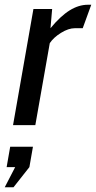

<svg xmlns="http://www.w3.org/2000/svg" viewBox="-45 -528 405 810"><path d="M96 -490H175L168 -409Q210 -460 248.5 -484Q287 -508 326 -508H340L304 -409H271Q244 -409 212.5 -389.5Q181 -370 165 -346L104 0H10ZM-25 262 19 177H-17L-2 91H94L79 177L12 262Z"/></svg>

Font: Cabin
Style: Italic
Weight: 400
Italic angle: -7°
Designer: Pablo Impallari
Foundry: Pablo Impallari. http://www.impallari.com Igino Marini. http://www.ikern.com
Version: Version 2.200